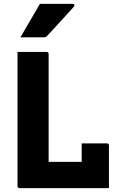

<svg xmlns="http://www.w3.org/2000/svg" viewBox="-20 -967 640 987"><path d="M81 0Q70 0 70 -11V-700H219Q230 -700 230 -689V-135H400V-230H529Q540 -230 540 -219V0ZM185 -947H354Q360 -947 362 -942.5Q364 -938 360 -933Q341 -912 326.5 -896Q312 -880 298 -864.5Q284 -849 266 -829.5Q248 -810 221 -781Q215 -775 205 -775H85Q111 -821 135 -861Q159 -901 185 -947Z"/></svg>

Font: Recursive Mn Lnr St XBd
Style: Regular
Weight: 800
Monospace: yes
Version: Version 1.079;hotconv 1.0.112;makeotfexe 2.5.65598; ttfautoh